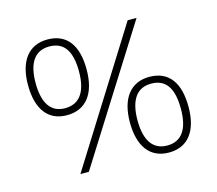

<svg xmlns="http://www.w3.org/2000/svg" viewBox="-94 -749 988 876"><g transform="rotate(-15 400.0 -311.0)"><path d="M196 -275C286 -275 336 -339 336 -454C336 -566 291 -632 198 -632C110 -632 59 -568 59 -454C59 -340 107 -275 196 -275ZM575 -622 185 0H225L617 -622ZM196 -308C130 -308 95 -357 95 -454C95 -552 132 -599 198 -599C269 -599 300 -548 300 -454C300 -359 265 -308 196 -308ZM602 10C691 10 741 -54 741 -169C741 -281 696 -347 603 -347C515 -347 464 -283 464 -169C464 -56 512 10 602 10ZM602 -23C536 -23 500 -72 500 -169C500 -267 537 -315 603 -315C674 -315 705 -264 705 -169C705 -74 671 -23 602 -23Z"/></g></svg>

Font: Noto Sans Gurmukhi UI ExtraLight
Style: Regular
Weight: 200
Designer: Jelle Bosma - Monotype Design Team
Foundry: Monotype Imaging Inc.
Version: Version 2.004